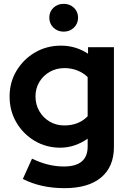

<svg xmlns="http://www.w3.org/2000/svg" viewBox="-20 -767 668 1001"><path d="M316 214Q193 214 99 166L147 60Q230 101 313 101Q437 101 437 -3V-44Q406 -22 369.5 -9.5Q333 3 294 3Q221 3 161 -32.5Q101 -68 65.5 -128.5Q30 -189 30 -264Q30 -338 66 -398Q102 -458 162.5 -493.5Q223 -529 298 -529Q375 -529 439 -487V-521H574V-1Q574 102 507.5 158Q441 214 316 214ZM315 -113Q391 -113 437 -161V-365Q415 -387 383.5 -399.5Q352 -412 316 -412Q274 -412 239.5 -392.5Q205 -373 185 -339.5Q165 -306 165 -264Q165 -222 185 -187.5Q205 -153 239 -133Q273 -113 315 -113ZM312 -602Q280 -602 258.5 -623Q237 -644 237 -675Q237 -706 258.5 -726.5Q280 -747 312 -747Q344 -747 365.5 -726.5Q387 -706 387 -675Q387 -644 365.5 -623Q344 -602 312 -602Z"/></svg>

Font: Red Hat Display
Style: Bold
Weight: 700
Designer: Pentagram, MCKL
Foundry: Pentagram, MCKL
Version: Version 1.023; ttfautohint (v1.8.3)